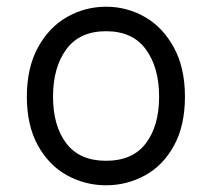

<svg xmlns="http://www.w3.org/2000/svg" viewBox="-20 -536 631 572"><path d="M60 -248Q60 -334 93 -394.5Q126 -455 180 -485.5Q234 -516 296 -516Q358 -516 411.5 -485.5Q465 -455 498 -394.5Q531 -334 531 -248Q531 -162 498.5 -102.5Q466 -43 412 -13.5Q358 16 296 16Q234 16 180 -13.5Q126 -43 93 -102.5Q60 -162 60 -248ZM454 -248Q454 -335 414.5 -389Q375 -443 296 -443Q217 -443 177.5 -389Q138 -335 138 -248Q138 -161 177.5 -109Q217 -57 296 -57Q375 -57 414.5 -109Q454 -161 454 -248Z"/></svg>

Font: Uncut Sans VF
Style: Regular
Weight: 400
Designer: Kasper Nordkvist
Foundry: Uncut Type
Version: Version 1.100;FEAKit 1.0